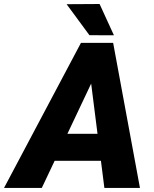

<svg xmlns="http://www.w3.org/2000/svg" viewBox="-76 -921 757 941"><path d="M390.6 -553.2 128.9 0H-56.2L320.8 -710.9H439ZM435.5 0 363.3 -570.3 367.2 -710.9H478.5L609.9 0ZM473.6 -265.1 450.2 -132.8H95.2L118.7 -265.1ZM412.1 -901.4 482.4 -748 362.3 -748.5 250.5 -900.4Z"/></svg>

Font: Roboto Black
Style: Italic
Weight: 900
Italic angle: -12°
Designer: Christian Robertson
Foundry: Google
Version: Version 3.0; 2020